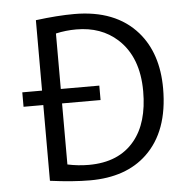

<svg xmlns="http://www.w3.org/2000/svg" viewBox="-49 -694 753 755"><g transform="rotate(-5 327.5 -316.5)"><path d="M119 -299H41V-356H119V-634Q205 -645 271 -645Q434 -645 520 -547Q594 -462 594 -323Q594 -154 501 -66Q419 12 277 12Q209 12 119 0ZM193 -575V-356H345V-299H193V-58Q235 -49 277 -49Q396 -49 458 -125Q515 -194 515 -319Q515 -454 436 -526Q372 -584 274 -584Q232 -584 193 -575Z"/></g></svg>

Font: Tajawal
Style: Regular
Weight: 400
Designer: Boutros Fonts
Foundry: Created by Boutros International 2017
Version: Version 1.700